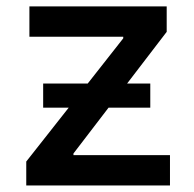

<svg xmlns="http://www.w3.org/2000/svg" viewBox="-20 -565 591 585"><path d="M60 0H497.9V-92.3H203.8V-97.3L310.7 -236.9H437.9V-310.4H367.2L487.9 -468V-545.5H69.6V-453.1H355.5V-448.2L247.2 -310.4H111.5V-236.9H189.3L60 -72.8Z"/></svg>

Font: Magic Ui Pro Medium
Style: Regular
Weight: 500
Designer: Stefan Endress, Andreas Faust
Version: Version 1.000;FEAKit 1.0